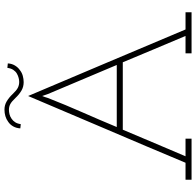

<svg xmlns="http://www.w3.org/2000/svg" viewBox="-29 -849 878 860"><g transform="rotate(-90 410.0 -419.0)"><path d="M526 -769Q515 -760 500.5 -756Q486 -752 472 -752Q451 -752 434 -762Q417 -772 401 -789Q385 -806 373.5 -812Q362 -818 348 -818Q339 -818 328.5 -815.5Q318 -813 308 -806Q299 -800 292.5 -790Q286 -780 284 -765L265 -767Q266 -785 274 -799Q282 -813 294 -821Q306 -830 320 -834Q334 -838 349 -838Q369 -838 386 -828Q403 -818 419 -801Q435 -784 447 -778Q459 -772 473 -772Q481 -772 491 -774.5Q501 -777 510.5 -782.5Q520 -788 527 -798.5Q534 -809 536 -825L556 -823Q555 -805 546.5 -791Q538 -777 526 -769ZM219 0H35V-27H111Q185 -204 260 -379Q335 -554 410 -732Q485 -554 559.5 -379Q634 -204 708 -27H785V0H601V-27H679Q650 -97 620 -167Q590 -237 561 -308H259Q228 -234 199.5 -167Q171 -100 140 -27H219ZM401 -643Q370 -564 336.5 -488Q303 -412 271 -335H549L419 -643L410 -669Q408 -664 405.5 -657.5Q403 -651 401 -643Z"/></g></svg>

Font: Josefin Slab Light
Style: Regular
Weight: 300
Designer: Santiago Orozco
Foundry: Typemade
Version: Version 2.000